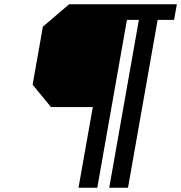

<svg xmlns="http://www.w3.org/2000/svg" viewBox="-20 -756 849 900"><path d="M348 124 415 -254H219L133 -359L181 -631L304 -736H809L796 -663H719L580 124H492L631 -663H575L436 124Z"/></svg>

Font: Tomorrow
Style: Italic
Weight: 400
Italic angle: -10°
Designer: Tony de Marco, Monica Rizzolli
Foundry: Just in Type
Version: Version 2.002